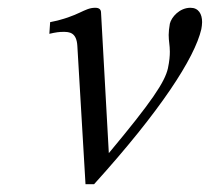

<svg xmlns="http://www.w3.org/2000/svg" viewBox="-20 -462 540 494"><path d="M179 -344 200 12H222C393 -177 481 -313 498 -387C499 -393 500 -399 500 -405C500 -426 491 -442 470 -442C442 -442 421 -418 417 -401C415 -389 414 -380 414 -372C414 -356 417 -346 417 -329C417 -318 416 -305 412 -286C404 -251 371 -201 260 -68L240 -429C240 -437 236 -442 225 -442C196 -442 184 -420 109 -405L107 -375C124 -379 133 -380 143 -380C158 -380 177 -379 179 -344Z"/></svg>

Font: Libertinus Serif
Style: Italic
Weight: 400
Italic angle: -12°
Designer: Philipp H. Poll, Khaled Hosny
Foundry: Caleb Maclennan
Version: Version 7.050;RELEASE